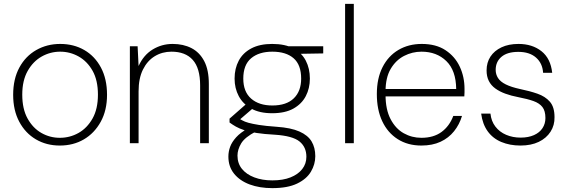

<svg xmlns="http://www.w3.org/2000/svg" viewBox="-20 -740 2938 992"><path d="M289 12Q220 12 165.5 -20Q111 -52 79.5 -111Q48 -170 48 -250Q48 -332 80 -391Q112 -450 167.5 -481.5Q223 -513 291 -513Q361 -513 415.5 -481.5Q470 -450 501.5 -391Q533 -332 533 -250Q533 -170 500.5 -111Q468 -52 413.5 -20Q359 12 289 12ZM289 -28Q341 -28 385.5 -53Q430 -78 458 -127.5Q486 -177 486 -251Q486 -325 458.5 -374Q431 -423 386.5 -448Q342 -473 291 -473Q240 -473 195.5 -448Q151 -423 123 -373.5Q95 -324 95 -251Q95 -177 122.5 -127.5Q150 -78 194 -53Q238 -28 289 -28Z M651 0V-501H691L696 -399Q722 -456 769 -484.5Q816 -513 872 -513Q927 -513 969 -491.5Q1011 -470 1035 -424.5Q1059 -379 1059 -306V0H1014V-299Q1014 -388 976 -430.5Q938 -473 866 -473Q818 -473 779.5 -449.5Q741 -426 718.5 -380.5Q696 -335 696 -268V0Z M1387 232Q1321 232 1270 213Q1219 194 1189.5 157.5Q1160 121 1160 69Q1160 43 1169 18.5Q1178 -6 1200 -30.5Q1222 -55 1263 -78L1303 -61Q1245 -31 1226 1Q1207 33 1207 64Q1207 104 1230 132.5Q1253 161 1294 176.5Q1335 192 1387 192Q1442 192 1481 176.5Q1520 161 1541.5 133.5Q1563 106 1563 70Q1563 20 1527.5 -9Q1492 -38 1400 -44Q1344 -47 1306 -53Q1268 -59 1242 -67.5Q1216 -76 1198.5 -86Q1181 -96 1166 -107V-127L1256 -206L1299 -191L1207 -112V-132Q1220 -125 1232 -118Q1244 -111 1264 -105.5Q1284 -100 1318 -94.5Q1352 -89 1409 -85Q1483 -80 1527 -60.5Q1571 -41 1590 -9Q1609 23 1609 67Q1609 109 1586.5 147Q1564 185 1515 208.5Q1466 232 1387 232ZM1386 -155Q1321 -155 1278 -179Q1235 -203 1213.5 -243.5Q1192 -284 1192 -334Q1192 -386 1213.5 -426.5Q1235 -467 1278.5 -490Q1322 -513 1386 -513Q1453 -513 1496 -490Q1539 -467 1560 -426.5Q1581 -386 1581 -334Q1581 -284 1560 -243.5Q1539 -203 1496 -179Q1453 -155 1386 -155ZM1387 -195Q1460 -195 1498 -232Q1536 -269 1536 -334Q1536 -405 1497 -439Q1458 -473 1387 -473Q1318 -473 1277.5 -439Q1237 -405 1237 -334Q1237 -266 1277.5 -230.5Q1318 -195 1387 -195ZM1475 -461 1457 -501H1650V-464Z M1763 0V-720H1808V0Z M2157 12Q2087 12 2035 -21Q1983 -54 1955 -113.5Q1927 -173 1927 -254Q1927 -335 1956.5 -393Q1986 -451 2038.5 -482Q2091 -513 2159 -513Q2233 -513 2282 -480.5Q2331 -448 2355.5 -395.5Q2380 -343 2380 -281Q2380 -272 2380 -263Q2380 -254 2379 -242H1959V-280H2337Q2336 -376 2286 -424.5Q2236 -473 2158 -473Q2110 -473 2067.5 -451Q2025 -429 1998.5 -384Q1972 -339 1972 -268V-250Q1972 -174 1998 -124.5Q2024 -75 2066 -51.5Q2108 -28 2157 -28Q2220 -28 2261 -58Q2302 -88 2322 -141H2367Q2354 -97 2326 -62Q2298 -27 2256 -7.5Q2214 12 2157 12Z M2669 12Q2614 12 2570 -6.5Q2526 -25 2499.5 -62Q2473 -99 2466 -153H2514Q2518 -114 2539.5 -86Q2561 -58 2595 -43.5Q2629 -29 2670 -29Q2710 -29 2739 -42Q2768 -55 2783 -78Q2798 -101 2798 -130Q2798 -167 2782.5 -187Q2767 -207 2736 -218Q2705 -229 2658 -238Q2621 -245 2591 -256Q2561 -267 2539 -283Q2517 -299 2505.5 -322Q2494 -345 2494 -376Q2494 -417 2514 -447.5Q2534 -478 2571 -495.5Q2608 -513 2659 -513Q2730 -513 2777.5 -475.5Q2825 -438 2833 -364H2786Q2783 -413 2749.5 -442.5Q2716 -472 2658 -472Q2601 -472 2571 -446.5Q2541 -421 2541 -379Q2541 -356 2553 -337Q2565 -318 2593 -304Q2621 -290 2667 -280Q2716 -270 2756.5 -256Q2797 -242 2821 -214.5Q2845 -187 2845 -135Q2846 -93 2824.5 -59.5Q2803 -26 2763.5 -7Q2724 12 2669 12Z"/></svg>

Font: DM Sans 17pt ExtraLight
Style: Regular
Weight: 250
Version: Version 4.004;gftools[0.9.30]